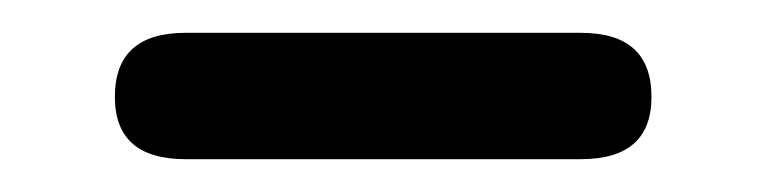

<svg xmlns="http://www.w3.org/2000/svg" viewBox="-20 -689 467 117"><path d="M93 -592Q50 -592 50 -630Q50 -669 93 -669H334Q377 -669 377 -630Q377 -592 334 -592Z"/></svg>

Font: Quicksand SemiBold
Style: Regular
Weight: 600
Designer: Andrew Paglinawan
Foundry: Andrew Paglinawan
Version: Version 3.004